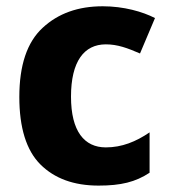

<svg xmlns="http://www.w3.org/2000/svg" viewBox="-20 -576 535 606"><path d="M291 9.8C361.8 9.8 407.7 -1.5 452.1 -30.8V-158.2C409.2 -128.9 364.7 -110.8 314 -110.8C246.1 -110.8 204.1 -161.6 204.1 -271C204.1 -381.8 245.1 -436 314 -436C351.1 -436 382.3 -424.3 421.9 -407.2L469.2 -519C430.2 -539.1 370.6 -556.2 304.2 -556.2C226.6 -556.2 163.6 -533.7 114.7 -488.3C65.4 -442.9 41 -370.1 41 -270C41 -172.9 63 -101.6 107.4 -57.1C151.9 -12.7 212.9 9.8 291 9.8Z"/></svg>

Font: Avrile Sans
Style: Bold
Weight: 700
Designer: Monotype Design Team, Google (font), Stefan Peev (BGR Cyrillic), Cristiano Sobral (main changes)
Foundry: The Avrile Sans Project Authors
Version: Version 3.110